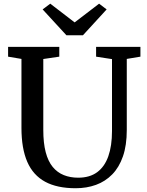

<svg xmlns="http://www.w3.org/2000/svg" viewBox="-20 -992 780 1020"><path d="M382 8Q283.5 8 219.8 -26.5Q156 -61 125 -132Q94 -203 94 -312.5V-679L23 -691V-743H295V-691L210 -678.5V-302Q210 -232 222.8 -183.5Q235.5 -135 260 -105.2Q284.5 -75.5 318.8 -61.8Q353 -48 395.5 -48Q456.5 -48 496.2 -77.2Q536 -106.5 555.5 -162Q575 -217.5 575 -296V-678L490.5 -691V-743H726V-691L653.5 -679V-301.5Q653.5 -220 633.2 -161.5Q613 -103 576.2 -65.5Q539.5 -28 490 -10Q440.5 8 382 8ZM333 -804.5 206.5 -942 247 -972.5 376.5 -873 506.5 -972.5 546.5 -942 420.5 -804.5Z"/></svg>

Font: Merriweather Medium
Style: Regular
Weight: 500
Version: Version 2.100